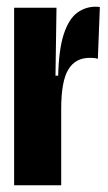

<svg xmlns="http://www.w3.org/2000/svg" viewBox="-20 -551 322 571"><path d="M22 0V-288V-528H148L145 -326H153Q155 -406 170 -450.5Q185 -495 209.5 -513Q234 -531 264 -531Q272 -531 277 -530L271 -376Q266 -378 259.5 -378.5Q253 -379 247 -379Q204 -379 183 -344Q162 -309 162 -227V0Z"/></svg>

Font: Bricolage Grotesque 96pt Condensed Bricolage Grotesque 48pt Condensed Regular
Style: Bold
Weight: 700
Width: 3
Designer: Mathieu Triay
Foundry: Atelier Triay
Version: Version 1.001; ttfautohint (v1.8.4.7-5d5b);gftools[0.9.33.de